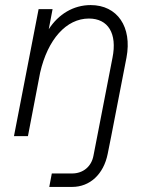

<svg xmlns="http://www.w3.org/2000/svg" viewBox="-20 -536 584 756"><path d="M174 200H264C334 200 388 150 404 70L418 0L478 -309C501 -430 442 -516 337 -516C269 -516 210 -480 172 -421L187 -500H132L35 0H90L138 -250C168 -381 241 -463 330 -463C406 -463 442 -404 423 -309L363 0L348 77C340 120 307 147 264 147H184Z"/></svg>

Font: Uncut Sans Light Italic
Style: Regular
Weight: 300
Italic angle: -11°
Designer: Kasper Nordkvist
Foundry: UNCUT.wtf
Version: Version 1.304;Glyphs 3.2 (3246)